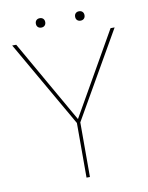

<svg xmlns="http://www.w3.org/2000/svg" viewBox="-85 -824 683 886"><g transform="rotate(-10 256.0 -381.0)"><path d="M496 -660 264 -256V0H248V-256L16 -660H35L164 -434L256 -273L348 -434L477 -660ZM163 -762Q173 -762 179 -756Q185 -750 185 -740Q185 -730 179 -724Q173 -718 163 -718Q153 -718 147 -724Q141 -730 141 -740Q141 -750 147 -756Q153 -762 163 -762ZM347 -762Q357 -762 363 -756Q369 -750 369 -740Q369 -730 363 -724Q357 -718 347 -718Q337 -718 331 -724Q325 -730 325 -740Q325 -750 331 -756Q337 -762 347 -762Z"/></g></svg>

Font: Work Sans Thin
Style: Regular
Weight: 250
Designer: Wei Huang
Foundry: Wei Huang
Version: Version 2.012